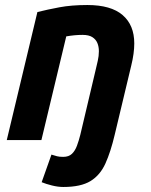

<svg xmlns="http://www.w3.org/2000/svg" viewBox="-20 -558 600 765"><path d="M232 187Q211 187 187 181Q163 175 146 168L185 58Q198 62 207 64.5Q216 67 232 67Q254 67 266.5 55Q279 43 286.5 23Q294 3 300 -21L361 -279Q365 -296 369.5 -315.5Q374 -335 374 -354Q374 -372 368 -386.5Q362 -401 348 -410Q334 -419 309 -419Q293 -419 277 -417.5Q261 -416 244 -413L145 0H7L129 -510Q169 -520 217 -529Q265 -538 328 -538Q422 -538 468.5 -498Q515 -458 515 -385Q515 -366 512 -343.5Q509 -321 503 -297L437 -21Q421 47 400 93.5Q379 140 340.5 163.5Q302 187 232 187Z"/></svg>

Font: Ubuntu Sans Mono
Style: Bold Italic
Weight: 700
Italic angle: -13.5°
Monospace: yes
Designer: Dalton Maag Ltd
Foundry: Dalton Maag Ltd
Version: Version 1.006